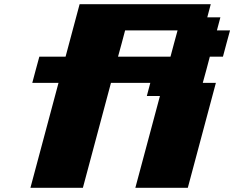

<svg xmlns="http://www.w3.org/2000/svg" viewBox="-20 -895 1116 915"><path d="M625 0H875Q897 -83 941.9 -250Q986.8 -417 1008.8 -500H946.3Q952.1 -520.5 963.4 -562.3Q974.6 -604 980 -625H1042.5Q1047.9 -645.5 1059.1 -687.3Q1070.3 -729 1076.2 -750H1013.7L1030.3 -812.5H967.8L984.4 -875H359.4Q348.1 -833 325.9 -750Q303.7 -667 292.5 -625H167.5Q161.6 -604 150.4 -562.3Q139.2 -520.5 133.8 -500H258.8Q236.8 -417 191.9 -250Q147 -83 125 0H375Q397 -83 441.9 -250Q486.8 -417 508.8 -500H696.3L679.7 -437.5H742.2ZM792.5 -625H542.5Q548.3 -645.5 559.6 -687.5Q570.8 -729.5 576.2 -750H826.2Q820.3 -729 809.1 -687.3Q797.9 -645.5 792.5 -625Z"/></svg>

Font: Faithful 32x
Style: BoldOblique
Weight: 400
Foundry: Faithful Resource Pack
Version: Version 1.0; January 27, 2023